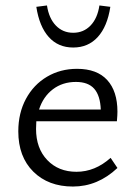

<svg xmlns="http://www.w3.org/2000/svg" viewBox="-20 -674 496 703"><path d="M47 -193Q47 -260 75 -312Q103 -364 152 -393Q201 -422 262 -422Q335 -422 372.5 -381Q410 -340 410 -265Q410 -252 408 -230H113L112 -202Q112 -131 153 -88Q194 -45 260 -45Q328 -45 385 -96L410 -59Q338 9 247 9Q157 9 102 -45.5Q47 -100 47 -193ZM152 -654Q159 -607 184.5 -580.5Q210 -554 248 -554Q286 -554 311.5 -580.5Q337 -607 344 -654L384 -649Q373 -577 338 -538.5Q303 -500 248 -500Q193 -500 158.5 -538.5Q124 -577 113 -649ZM349 -273Q347 -324 325 -349Q303 -374 258 -374Q209 -374 173.5 -347Q138 -320 123 -273Z"/></svg>

Font: QiushuiShotai Bright
Style: Regular
Weight: 400
Designer: Christian Thalmann (Catharsis Fonts)
Version: Version 1.250;